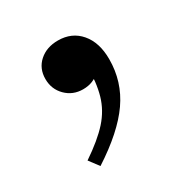

<svg xmlns="http://www.w3.org/2000/svg" viewBox="-81 -173 391 409"><g transform="rotate(-30 114.5 31.5)"><path d="M56 170 38 146Q78 119 99.5 95Q121 71 129.5 41.5Q138 12 138 -30L164 -49Q164 -24 148 -7Q132 10 106 10Q81 10 64 -7Q47 -24 47 -49Q47 -75 65 -91Q83 -107 111 -107Q145 -107 165.5 -83Q186 -59 186 -18Q186 37 155 81.5Q124 126 56 170Z"/></g></svg>

Font: Hedvig Letters Serif 24pt 24pt
Style: Regular
Weight: 400
Version: Version 1.000